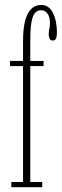

<svg xmlns="http://www.w3.org/2000/svg" viewBox="-20 -776 256 796"><path d="M27 0V-21.5H75.5V-502H21.5V-523.5H75.5V-604.5Q75.5 -657 84.2 -690.2Q93 -723.5 110 -739.5Q127 -755.5 150.5 -755.5Q183 -755.5 199.5 -722.5Q216 -689.5 216 -640Q216 -625 212.2 -616.5Q208.5 -608 198.5 -608Q189 -608 185.5 -615.8Q182 -623.5 182 -635Q182 -643 183.2 -649.5Q184.5 -656 185.8 -663.2Q187 -670.5 187 -680.5Q187 -706 176.8 -719.8Q166.5 -733.5 150.5 -733.5Q137 -733.5 128.5 -725.8Q120 -718 114.8 -702Q109.5 -686 107.5 -662.2Q105.5 -638.5 105.5 -605.5V-523.5H160.5V-502H105.5V-21.5H155V0Z"/></svg>

Font: Imbue 48pt Thin
Style: Regular
Weight: 250
Designer: Tyler Finck
Foundry: Etcetera Type Company
Version: Version 1.102